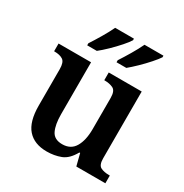

<svg xmlns="http://www.w3.org/2000/svg" viewBox="-177 -905 1010 1054"><g transform="rotate(30 327.5 -378.0)"><path d="M264 10Q185 10 143 -37.5Q101 -85 101 -187V-417Q101 -461 81.5 -474Q62 -487 27 -487H25V-536H231V-207Q231 -142 249 -104.5Q267 -67 318 -67Q372 -67 397 -109.5Q422 -152 422 -223V-420Q422 -465 399.5 -476Q377 -487 346 -487H343V-536H552V-113Q552 -70 573 -59.5Q594 -49 625 -49H631V0H447L428 -75H423Q393 -21 352.5 -5.5Q312 10 264 10ZM352 -619Q373 -651 397 -691.5Q421 -732 437 -766H557V-756Q546 -739 520.5 -710Q495 -681 465.5 -652.5Q436 -624 414 -606H352ZM166 -619Q187 -651 211 -691.5Q235 -732 251 -766H370V-756Q360 -739 334.5 -710Q309 -681 279.5 -652.5Q250 -624 227 -606H166Z"/></g></svg>

Font: Noto Serif Toto SemiBold
Style: Regular
Weight: 600
Designer: Monotype Design Team
Foundry: Monotype Imaging Inc.
Version: Version 2.001; ttfautohint (v1.8.4.7-5d5b)